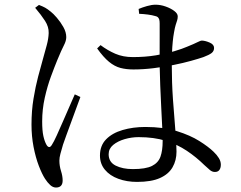

<svg xmlns="http://www.w3.org/2000/svg" viewBox="-20 -773 1040 829"><path d="M399.4 -563.9 414.1 -578.2Q444.1 -555.6 477.7 -541Q511.3 -526.5 553.6 -526.5Q606.9 -526.5 652.8 -534.1Q698.7 -541.6 733.5 -552.2Q768.4 -562.7 787.8 -571.3Q819.7 -584.2 832.8 -591Q845.8 -597.8 852.2 -597.8Q867.8 -597 886.1 -588.8Q904.3 -580.6 904.3 -566.1Q904.3 -552.1 893.4 -543.8Q882.6 -535.6 858.4 -526.5Q838.6 -519.7 804.9 -510.3Q771.3 -500.9 729.4 -492.5Q687.6 -484.1 643 -478.6Q598.4 -473.1 555.7 -473.1Q525.1 -473.1 500 -479.7Q474.8 -486.3 450.7 -506.1Q426.5 -525.9 399.4 -563.9ZM580.8 -713.4 578.6 -734.3Q594.1 -741 614.6 -746.8Q635.1 -752.7 651.5 -752.7Q673.4 -752.7 695.4 -744.8Q717.5 -737 732.4 -725.7Q747.4 -714.5 747.4 -702.4Q747.4 -692.6 744.8 -684.8Q742.2 -676.9 738.6 -665.7Q735 -654.4 731.2 -632Q728 -615.2 725.9 -593.3Q723.7 -571.4 722.7 -546Q721.7 -520.6 721.7 -493.2Q721.7 -416.4 726.8 -343.7Q731.9 -271 737 -212.1Q742.1 -153.1 742.1 -118.3Q742.1 -80.5 725.1 -50.9Q708.2 -21.2 670.9 -4.4Q633.7 12.4 571.6 12.4Q527.4 12.4 491 -1Q454.5 -14.3 433.1 -40Q411.6 -65.7 411.6 -101.4Q411.6 -144.2 438 -171.3Q464.4 -198.5 509.3 -211.6Q554.2 -224.8 607.6 -224.8Q685.7 -224.8 743.5 -206.9Q801.2 -189 840.6 -164.2Q880 -139.4 901.9 -118.1Q916.5 -104.3 925 -90.3Q933.5 -76.4 933.5 -62.1Q933.5 -47.7 927.2 -39.1Q920.9 -30.5 907.9 -30.5Q896.6 -30.5 886.7 -38.5Q876.9 -46.4 862.4 -60.2Q827.1 -94.9 786.4 -122.1Q745.7 -149.3 695.4 -165.1Q645 -180.9 578.7 -180.9Q548 -180.9 518.1 -172.2Q488.3 -163.5 468.7 -147.3Q449.1 -131 449.1 -107.1Q449.1 -73.4 479.1 -58.1Q509.2 -42.9 553.6 -42.9Q608.9 -42.9 636.2 -56.5Q663.5 -70.2 672.9 -96.7Q682.3 -123.3 682.3 -163.9Q682.3 -186.5 680.4 -224.2Q678.5 -262 676.2 -308.4Q673.8 -354.7 671.9 -403Q670 -451.3 669.2 -494.4Q669.2 -519.6 669.3 -554.6Q669.4 -589.5 669.4 -621.9Q669.4 -654.2 669.4 -670.9Q669.4 -682.8 667.5 -688.8Q665.5 -694.8 661.9 -698.4Q658.3 -702 650.7 -703.6Q636.8 -707.7 618.9 -710.1Q601 -712.5 580.8 -713.4ZM131.8 -739.3 148.2 -751.7Q165.4 -745.1 175.4 -739.5Q185.5 -733.8 199.4 -722.4Q209.5 -714.8 225.3 -696.6Q241 -678.5 253.6 -656.3Q266.1 -634.1 266.1 -612.6Q266.1 -596.7 255.9 -577.3Q245.7 -557.9 227.1 -512.9Q215.6 -485 200.1 -443Q184.5 -400.9 173.3 -350.9Q162.1 -300.8 162.1 -248.6Q162.1 -209.1 167.2 -186Q172.2 -162.9 180.7 -147.8Q185.7 -139 191.8 -138.1Q197.8 -137.2 204 -147.6Q212.2 -160 225 -188.2Q237.8 -216.3 252.4 -250Q267.1 -283.7 280.8 -315.1Q294.5 -346.6 302.9 -365.6L327.1 -354.2Q320.1 -334.8 309.2 -305.5Q298.3 -276.3 287.2 -245.5Q276 -214.7 266.3 -188.6Q256.7 -162.6 252.1 -148.6Q245.3 -125.1 240.8 -108.7Q236.4 -92.2 236.4 -79.7Q236.4 -57 243.4 -34.8Q250.5 -12.7 250.5 6.2Q250.5 36.7 221.6 36.7Q208.5 36.7 196.8 26Q185.1 15.3 174.4 -1.2Q161.3 -21.3 147.6 -57Q133.9 -92.7 124.9 -138.8Q116 -184.8 116 -234.7Q116 -295.1 124.7 -347.1Q133.3 -399.2 144.5 -441.7Q155.7 -484.2 164.3 -514.2Q174.3 -550.4 181.9 -578.1Q189.4 -605.7 190.2 -630.3Q191 -657.2 174.5 -682.8Q158 -708.4 131.8 -739.3Z"/></svg>

Font: Noto Serif KR
Style: Regular
Weight: 200
Designer: Ryoko NISHIZUKA 西塚涼子 (kana & ideographs); Frank Grießhammer (Latin, Greek & Cyrillic); Wenlong ZHANG 张文龙 (bopomofo); San
Foundry: Adobe
Version: Version 2.001;hotconv 1.1.0;makeotfexe 2.6.0